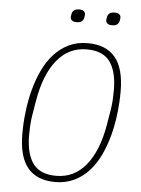

<svg xmlns="http://www.w3.org/2000/svg" viewBox="-59 -924 719 982"><g transform="rotate(5 300.0 -433.0)"><path d="M262 12Q168 12 120.5 -44.5Q73 -101 73 -220Q73 -277 80 -335Q87 -393 101.5 -447.5Q116 -502 139 -550Q162 -598 194.5 -633.5Q227 -669 269.5 -689.5Q312 -710 366 -710Q460 -710 507.5 -653.5Q555 -597 555 -478Q555 -421 548 -363Q541 -305 526.5 -250.5Q512 -196 489 -148Q466 -100 433.5 -64.5Q401 -29 358 -8.5Q315 12 262 12ZM264 -20Q356 -20 416.5 -94Q477 -168 500 -304L512 -376Q517 -405 518.5 -431.5Q520 -458 520 -481Q520 -578 483.5 -628Q447 -678 364 -678Q272 -678 211.5 -604Q151 -530 128 -394L116 -322Q111 -293 109.5 -266.5Q108 -240 108 -217Q108 -120 144.5 -70Q181 -20 264 -20ZM300 -812Q282 -812 275 -819Q268 -826 268 -834Q268 -838 268.5 -842Q269 -846 270 -851Q275 -878 307 -878Q325 -878 332 -871Q339 -864 339 -856Q339 -852 338.5 -848Q338 -844 337 -839Q332 -812 300 -812ZM482 -812Q464 -812 457 -819Q450 -826 450 -834Q450 -838 450.5 -842Q451 -846 452 -851Q457 -878 489 -878Q507 -878 514 -871Q521 -864 521 -856Q521 -852 520.5 -848Q520 -844 519 -839Q514 -812 482 -812Z"/></g></svg>

Font: IBM Plex Mono ExtraLight
Style: Italic
Weight: 200
Italic angle: -9°
Monospace: yes
Designer: Mike Abbink, Paul van der Laan, Pieter van Rosmalen
Foundry: Bold Monday
Version: Version 2.3